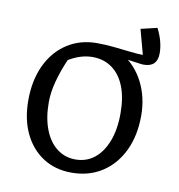

<svg xmlns="http://www.w3.org/2000/svg" viewBox="-71 -655 681 730"><g transform="rotate(10 269.5 -290.5)"><path d="M252 9Q189 9 142 -21.5Q95 -52 69 -106.5Q43 -161 43 -234Q43 -311 70.5 -369.5Q98 -428 148 -460.5Q198 -493 263 -493Q295 -493 329 -489.5Q363 -486 393 -482.5Q423 -479 442 -479L416 -575L479 -590Q504 -541 504 -496Q504 -470 491 -456.5Q478 -443 451 -443Q447 -443 442.5 -443.5Q438 -444 432 -445L352 -456L368 -466Q419 -434 447.5 -377Q476 -320 476 -250Q476 -173 448 -114.5Q420 -56 369.5 -23.5Q319 9 252 9ZM258 -43Q300 -43 331 -67.5Q362 -92 379.5 -137.5Q397 -183 397 -245Q397 -306 380 -349Q363 -392 331 -415Q299 -438 256 -438Q210 -438 164 -410Q144 -364 132.5 -321Q121 -278 121 -240Q121 -179 138.5 -134.5Q156 -90 187 -66.5Q218 -43 258 -43Z"/></g></svg>

Font: Piazzolla 24pt
Style: Regular
Weight: 400
Designer: Juan Pablo del Peral
Foundry: Huerta Tipografica
Version: Version 2.005